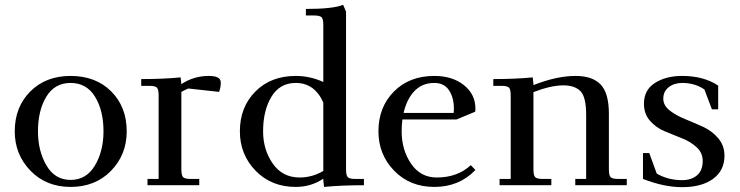

<svg xmlns="http://www.w3.org/2000/svg" viewBox="-20 -766 3061 794"><path d="M41 -223Q41 -323 105 -387.5Q169 -452 272 -452Q376 -452 440 -388Q504 -324 504 -223Q504 -126 439 -59.5Q374 7 272 7Q171 7 106 -60Q41 -127 41 -223ZM137 -223Q137 -142 172 -82Q207 -22 272 -22Q337 -22 372.5 -81.5Q408 -141 408 -223Q408 -309 373 -366Q338 -423 272 -423Q206 -423 171.5 -366Q137 -309 137 -223Z M564 -411V-439Q657 -439 727 -446L730 -418Q781 -452 844 -452Q893 -452 893 -425Q893 -403 886 -386L759 -400Q748 -396 730 -386V-66Q730 -41 737 -33.5Q744 -26 769 -26H804V0H590V-26H636V-371Q636 -396 629 -403.5Q622 -411 597 -411Z M972 -223Q972 -323 1036 -387.5Q1100 -452 1203 -452Q1262 -452 1317 -427V-662Q1317 -687 1310 -694.5Q1303 -702 1278 -702H1245V-729Q1357 -729 1399 -746L1411 -718V-66Q1411 -41 1418 -33.5Q1425 -26 1450 -26H1485V0Q1390 0 1320 7L1317 -21V-27Q1266 7 1203 7Q1102 7 1037 -60Q972 -127 972 -223ZM1068 -223Q1068 -147 1108 -89.5Q1148 -32 1219 -32Q1271 -32 1317 -59V-342Q1281 -423 1203 -423Q1137 -423 1102.5 -366Q1068 -309 1068 -223Z M1545 -223Q1545 -323 1609 -387.5Q1673 -452 1776 -452Q1851 -452 1898.5 -414Q1946 -376 1946 -317Q1946 -308 1945 -304L1868 -272H1644Q1641 -248 1641 -223Q1641 -146 1680 -89Q1719 -32 1786 -32Q1872 -32 1927 -83L1946 -63Q1879 7 1776 7Q1675 7 1610 -60Q1545 -127 1545 -223ZM1649 -299H1856Q1857 -305 1857 -317Q1857 -362 1837 -392.5Q1817 -423 1776 -423Q1726 -423 1694 -389.5Q1662 -356 1649 -299Z M2020 -411V-439Q2113 -439 2183 -446L2186 -418V-414Q2282 -452 2360 -452Q2430 -452 2464 -416.5Q2498 -381 2498 -295V-66Q2498 -41 2505 -33.5Q2512 -26 2537 -26H2572V0H2359V-26H2404V-290Q2404 -366 2380 -389.5Q2356 -413 2310 -413Q2258 -413 2186 -385V-66Q2186 -41 2193 -33.5Q2200 -26 2225 -26H2260V0H2046V-26H2092V-371Q2092 -396 2085 -403.5Q2078 -411 2053 -411Z M2639 -26V-133H2665L2696 -48Q2743 -21 2801 -21Q2839 -21 2862.5 -41Q2886 -61 2886 -100Q2886 -134 2861 -157Q2836 -180 2800.5 -194Q2765 -208 2729 -223Q2693 -238 2668 -266.5Q2643 -295 2643 -337Q2643 -394 2688.5 -423Q2734 -452 2801 -452Q2890 -452 2950 -412V-314H2924L2893 -396Q2854 -423 2801 -423Q2768 -423 2745.5 -405.5Q2723 -388 2723 -358Q2723 -330 2749 -309.5Q2775 -289 2812 -274Q2849 -259 2886.5 -242Q2924 -225 2950 -194.5Q2976 -164 2976 -122Q2976 -61 2929 -26.5Q2882 8 2801 8Q2726 8 2639 -26Z"/></svg>

Font: Dihjauti
Style: Bold
Weight: 700
Designer: T. Christopher White
Version: Version 3.0.0